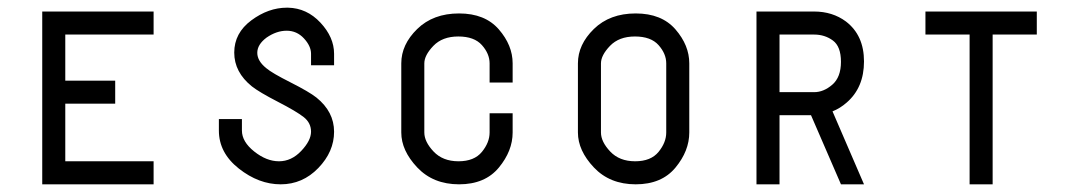

<svg xmlns="http://www.w3.org/2000/svg" viewBox="-20 -480 2800 500"><path d="M90 -450H380V-390H150V-270H280V-210H150V-60H380V0H90Z M727 -460H730Q779 -459 814.5 -421Q850 -383 850 -340V-310H790V-340Q790 -360 771.5 -380Q753 -400 726.5 -400Q700 -400 674 -382Q650 -364 650 -342.5Q650 -321 674 -302Q688 -290 736.5 -265.5Q785 -241 804 -226Q850 -189 850 -137Q850 -85 809 -42.5Q768 0 711 0Q654 0 602 -41Q550 -82 550 -140V-170H610V-140Q610 -111 642 -85.5Q674 -60 706.5 -60Q739 -60 764.5 -87Q790 -114 790 -137Q790 -160 771 -175Q752 -190 703.5 -215Q655 -240 636 -255Q590 -292 590 -343Q590 -394 634.5 -427Q679 -460 727 -460Z M1315 -315V-265H1255V-315Q1255 -340 1235 -362.5Q1215 -385 1173.5 -385Q1132 -385 1108.5 -360.5Q1085 -336 1085 -315V-135Q1085 -111 1109 -85.5Q1133 -60 1174 -60Q1215 -60 1235 -84.5Q1255 -109 1255 -135V-185H1315V-135Q1315 -87 1279 -43.5Q1243 0 1175.5 0Q1108 0 1066.5 -44Q1025 -88 1025 -135V-315Q1025 -364 1066.5 -404.5Q1108 -445 1175.5 -445Q1243 -445 1279 -403.5Q1315 -362 1315 -315Z M1715 -315Q1715 -340 1695 -362.5Q1675 -385 1633.5 -385Q1592 -385 1568.5 -360.5Q1545 -336 1545 -315V-135Q1545 -111 1569 -85.5Q1593 -60 1634 -60Q1675 -60 1695 -84.5Q1715 -109 1715 -135ZM1775 -315V-135Q1775 -87 1739 -43.5Q1703 0 1635.5 0Q1568 0 1526.5 -44Q1485 -88 1485 -135V-315Q1485 -364 1526.5 -404.5Q1568 -445 1635.5 -445Q1703 -445 1739 -403.5Q1775 -362 1775 -315Z M2010 -390V-240H2100Q2125 -240 2147.5 -259.5Q2170 -279 2170 -319Q2170 -359 2149 -374.5Q2128 -390 2100 -390ZM1950 -450H2100Q2148 -450 2183 -424Q2230 -388 2230 -320Q2230 -252 2185 -213Q2168 -198 2148 -190L2230 0H2170L2092 -180H2010V0H1950Z M2390 -450H2680V-390H2565V0H2505V-390H2390Z"/></svg>

Font: SOV_Station
Style: Book
Weight: 400
Version: Version 1.00